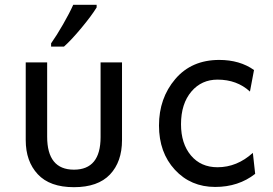

<svg xmlns="http://www.w3.org/2000/svg" viewBox="-20 -775 1152 809"><path d="M291.5 13.7Q189.9 13.7 139.2 -40.8Q88.4 -95.2 88.4 -184.6V-512.2H178.7V-199.2Q178.7 -60.1 291.5 -60.1Q403.8 -60.1 403.8 -197.3V-512.2H494.1V-184.6Q494.1 -93.3 443.4 -39.8Q392.6 13.7 291.5 13.7ZM249.5 -578.6H195.3V-592.3Q218.8 -625.5 245.8 -672.6Q272.9 -719.7 288.6 -754.9H387.2V-743.7Q365.7 -708.5 323.2 -657.5Q280.8 -606.4 249.5 -578.6Z M886.7 12.7Q783.7 12.7 716.8 -59.8Q649.9 -132.3 649.9 -246.1Q649.9 -361.3 718.5 -441.9Q787.1 -522.5 903.8 -522.5Q990.2 -522.5 1050.3 -480L1033.2 -389.2Q978.5 -439.5 896.5 -439.5Q829.6 -439.5 787.1 -390.1Q742.7 -338.4 742.7 -251.5Q742.7 -169.9 784.4 -120.1Q826.2 -70.3 896.5 -70.3Q978.5 -70.3 1045.4 -130.9L1055.2 -42.5Q984.9 12.7 886.7 12.7Z"/></svg>

Font: Cadman
Style: Regular
Weight: 400
Designer: Paul James MIller
Foundry: High-Logic / Made with FontCreator
Version: Version 2.114;March 28, 2021;FontCreator 13.0.0.2683 64-bit